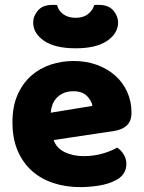

<svg xmlns="http://www.w3.org/2000/svg" viewBox="-20 -751 590 787"><path d="M309 16Q250 16 199.5 -0.5Q149 -17 111.5 -50Q74 -83 52.5 -133Q31 -183 31 -250Q31 -316 52.5 -363.5Q74 -411 109 -441.5Q144 -472 189 -486.5Q234 -501 281 -501Q334 -501 377.5 -485Q421 -469 452.5 -441Q484 -413 501.5 -374Q519 -335 519 -289Q519 -255 500 -237Q481 -219 447 -214L200 -177Q211 -144 245 -127.5Q279 -111 323 -111Q364 -111 400.5 -121.5Q437 -132 460 -146Q476 -136 487 -118Q498 -100 498 -80Q498 -35 456 -13Q424 4 384 10Q344 16 309 16ZM281 -377Q257 -377 239.5 -369Q222 -361 211 -348.5Q200 -336 194.5 -320.5Q189 -305 188 -289L359 -317Q356 -337 337 -357Q318 -377 281 -377ZM290 -553Q206 -553 161 -583.5Q116 -614 116 -659Q116 -685 135.5 -708Q155 -731 196 -731Q201 -731 205 -731Q209 -731 214 -730Q219 -708 239 -693Q259 -678 290 -678Q321 -678 340.5 -693Q360 -708 366 -730Q371 -731 375 -731Q379 -731 384 -731Q425 -731 444.5 -708Q464 -685 464 -659Q464 -614 419 -583.5Q374 -553 290 -553Z"/></svg>

Font: Baloo Da
Style: Regular
Weight: 400
Designer: Noopur Datye and Ek Type
Foundry: Ek Type
Version: Version 1.443;PS 1.000;hotconv 16.6.51;makeotf.lib2.5.65220;